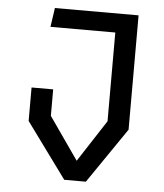

<svg xmlns="http://www.w3.org/2000/svg" viewBox="-52 -776 705 823"><g transform="rotate(5 300.0 -365.0)"><path d="M255 0 81 -238V-382H174V-268L301 -86L418 -266V-648H139L151 -730H511V-238L348 0Z"/></g></svg>

Font: Moralerspace Krypton JPDOC
Style: Regular
Weight: 400
Version: v0.0.6; ttfautohint (v1.8.4.7-5d5b-dirty) -l 6 -r 45 -G 200 